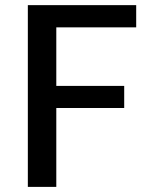

<svg xmlns="http://www.w3.org/2000/svg" viewBox="-20 -731 570 751"><path d="M465.8 -395V-308.6H200.2V0H88.9V-710.9H512.7V-624H200.2V-395Z"/></svg>

Font: Ufes Sans Medium
Style: Regular
Weight: 500
Designer: Ricardo Esteves & Filipe Motta
Foundry: ProDesignUfes - Ricardo Esteves, Filipe Motta (This is a derivative work, based on Roboto family, by Christian Robertson
Version: Version 2.0